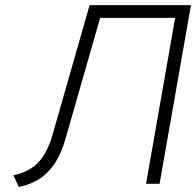

<svg xmlns="http://www.w3.org/2000/svg" viewBox="-20 -720 768 752"><path d="M552 0 666 -650H326L344.5 -700H728L605 0ZM53.5 12.5 32.5 -33.5Q74 -42 103.2 -61.5Q132.5 -81 152.5 -113.2Q172.5 -145.5 186 -193L331 -700H386.5L238 -181.5Q222 -123 196.8 -83.5Q171.5 -44 136 -20.5Q100.5 3 53.5 12.5Z"/></svg>

Font: Overpass ExtraLight
Style: Italic
Weight: 250
Italic angle: -10°
Designer: Delve Withrington, Dave Bailey, Thomas Jockin
Foundry: Delve Fonts LLC
Version: Version 4.000